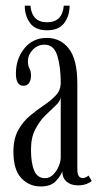

<svg xmlns="http://www.w3.org/2000/svg" viewBox="-20 -664 357 694"><path d="M127.5 10Q85.5 10 57 -20.2Q28.5 -50.5 28.5 -115.5Q28.5 -162.5 45.8 -193.5Q63 -224.5 88.5 -245.8Q114 -267 139.5 -284Q165 -301 182.2 -319.8Q199.5 -338.5 199.5 -365Q199.5 -422.5 187.2 -462.5Q175 -502.5 141 -502.5Q116 -502.5 98.5 -484.2Q81 -466 81 -443Q81 -426 86.5 -416.5Q92 -407 92 -390.5Q92 -374.5 85.2 -364.2Q78.5 -354 64.5 -354Q37.5 -354 37.5 -398.5Q37.5 -451 68 -489Q98.5 -527 149 -527Q199 -527 229.2 -487.8Q259.5 -448.5 259.5 -362.5V-54.5Q259.5 -34.5 264.8 -27.5Q270 -20.5 278.5 -20.5Q285.5 -20.5 291.2 -23.5Q297 -26.5 300 -29.5L311.5 -10Q306 -4 292.5 1Q279 6 261.5 6Q237.5 6 221.8 -6.5Q206 -19 205 -44.5Q200.5 -29.5 182.2 -9.8Q164 10 127.5 10ZM142.5 -20Q159.5 -20 172.2 -32.8Q185 -45.5 192.2 -63Q199.5 -80.5 199.5 -95V-313Q198 -298.5 181.8 -283.2Q165.5 -268 144.5 -247.5Q123.5 -227 107.8 -197Q92 -167 92 -123.5Q92 -74 103.8 -47Q115.5 -20 142.5 -20ZM150 -554.5Q108 -554.5 88.8 -580.5Q69.5 -606.5 69.5 -643.5H90Q95.5 -583.5 150 -583.5Q205.5 -583.5 210.5 -643.5H231.5Q231.5 -606.5 212 -580.5Q192.5 -554.5 150 -554.5Z"/></svg>

Font: Imbue 50pt Light
Style: Regular
Weight: 300
Designer: Tyler Finck
Foundry: Etcetera Type Company
Version: Version 1.102; ttfautohint (v1.8.3)